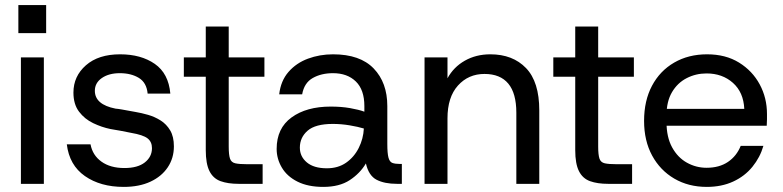

<svg xmlns="http://www.w3.org/2000/svg" viewBox="-20 -721 3071 753"><path d="M62 0V-496H152V0ZM52 -591V-701H161V-591Z M465 12Q374 12 313 -30.5Q252 -73 242 -155H335Q343 -112 378 -87Q413 -62 468 -62Q520 -62 548 -84Q576 -106 576 -140Q576 -165 558.5 -178.5Q541 -192 494 -200Q475 -204 453.5 -208Q432 -212 413 -215Q379 -222 345.5 -238Q312 -254 290 -283Q268 -312 268 -358Q268 -422 317 -465Q366 -508 451 -508Q533 -508 587 -470.5Q641 -433 648 -354H559Q555 -397 524.5 -415.5Q494 -434 450 -434Q407 -434 379.5 -415Q352 -396 352 -365Q352 -311 433 -295Q445 -294 458.5 -291.5Q472 -289 486 -286.5Q500 -284 511 -282Q535 -278 561 -270.5Q587 -263 610 -248.5Q633 -234 647.5 -209.5Q662 -185 662 -147Q662 -101 638 -65Q614 -29 570 -8.5Q526 12 465 12Z M916 0Q874 0 845 -10.5Q816 -21 801.5 -50Q787 -79 787 -132V-420H701V-496H787V-617H877V-496H1017V-420H877V-146Q877 -114 882 -99Q887 -84 903 -80.5Q919 -77 949 -77H1010V0Z M1248 12Q1188 12 1147 -8.5Q1106 -29 1085.5 -63.5Q1065 -98 1065 -137Q1065 -218 1123.5 -260.5Q1182 -303 1277 -303Q1319 -303 1353 -297Q1387 -291 1409 -283V-305Q1409 -369 1375.5 -401.5Q1342 -434 1286 -434Q1240 -434 1206.5 -415Q1173 -396 1165 -351H1075Q1081 -404 1111.5 -439Q1142 -474 1188 -491Q1234 -508 1286 -508Q1392 -508 1445.5 -452.5Q1499 -397 1499 -305V-156Q1499 -120 1503.5 -103Q1508 -86 1519 -82Q1530 -78 1549 -78H1556V0H1537Q1488 0 1457 -16Q1426 -32 1415 -80Q1392 -41 1351.5 -14.5Q1311 12 1248 12ZM1262 -61Q1306 -61 1337.5 -83Q1369 -105 1387 -141Q1405 -177 1407 -217Q1384 -224 1351 -229.5Q1318 -235 1285 -235Q1217 -235 1186.5 -208.5Q1156 -182 1156 -142Q1156 -107 1183.5 -84Q1211 -61 1262 -61Z M1645 0V-496H1735V-414Q1759 -458 1803 -483Q1847 -508 1903 -508Q1991 -508 2043 -454Q2095 -400 2095 -288V0H2005V-279Q2005 -355 1973.5 -393Q1942 -431 1880 -431Q1817 -431 1776 -385.5Q1735 -340 1735 -257V0Z M2365 0Q2323 0 2294 -10.5Q2265 -21 2250.5 -50Q2236 -79 2236 -132V-420H2150V-496H2236V-617H2326V-496H2466V-420H2326V-146Q2326 -114 2331 -99Q2336 -84 2352 -80.5Q2368 -77 2398 -77H2459V0Z M2752 12Q2680 12 2624.5 -20.5Q2569 -53 2537.5 -111Q2506 -169 2506 -247Q2506 -326 2537 -384.5Q2568 -443 2624 -475.5Q2680 -508 2753 -508Q2826 -508 2878.5 -475.5Q2931 -443 2959.5 -390Q2988 -337 2988 -274Q2988 -264 2988 -252.5Q2988 -241 2987 -228H2573V-294H2899Q2896 -359 2854.5 -396Q2813 -433 2751 -433Q2709 -433 2673 -414.5Q2637 -396 2615.5 -359.5Q2594 -323 2594 -269V-242Q2594 -183 2616 -143Q2638 -103 2674 -83Q2710 -63 2751 -63Q2801 -63 2835 -86Q2869 -109 2885 -149H2974Q2961 -104 2931 -67Q2901 -30 2855.5 -9Q2810 12 2752 12Z"/></svg>

Font: Host Grotesk Light
Style: Regular
Weight: 400
Version: Version 1.003